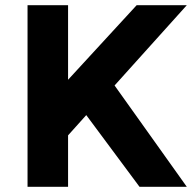

<svg xmlns="http://www.w3.org/2000/svg" viewBox="-20 -719 750 739"><path d="M86 -699H242V-412L506 -699H699L421 -390Q457 -340 554 -203.5Q651 -67 699 0H517L312 -276L242 -198V0H86Z"/></svg>

Font: Montserrat_am3
Style: Bold
Weight: 700
Designer: Julieta Ulanovsky
Foundry: Julieta Ulanovsky. Armenina letters added by Vahan Hovhannisyan
Version: Version 2.001